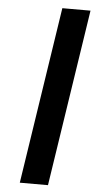

<svg xmlns="http://www.w3.org/2000/svg" viewBox="-58 -895 461 930"><g transform="rotate(5 172.0 -430.0)"><path d="M75 0H212L343.6 -860H206.6Z"/></g></svg>

Font: Sztylet
Style: BdObl
Weight: 700
Foundry: Cannot Into Space Fonts, PlusOne Fonts
Version: Version 0.12